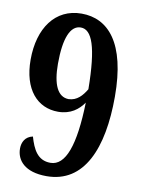

<svg xmlns="http://www.w3.org/2000/svg" viewBox="-83 -781 623 848"><g transform="rotate(10 228.0 -357.0)"><path d="M185 10C354 10 422 -156 422 -388C422 -630 333 -724 214 -724C96 -724 27 -626 27 -485C27 -351 93 -279 186 -279C242 -279 277 -307 300 -340C295 -148 260 -51 192 -51C134 -51 112 -97 96 -152C62 -145 49 -118 49 -90C49 -38 87 10 185 10ZM222 -342C173 -343 149 -395 149 -488C149 -602 174 -663 221 -663C271 -663 299 -591 301 -400C283 -370 260 -343 222 -342Z"/></g></svg>

Font: Noto Serif Georgian ExtraCondensed Bold
Style: Regular
Weight: 700
Width: 2
Designer: Monotype Design Team, Akaki Razmadze
Foundry: Google LLC
Version: Version 2.003